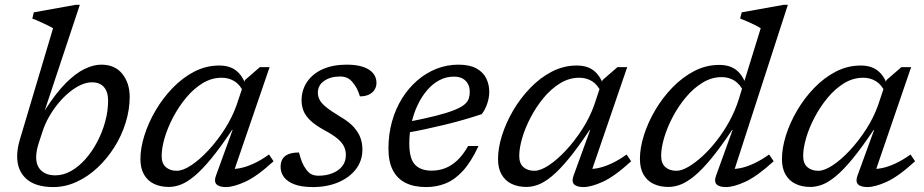

<svg xmlns="http://www.w3.org/2000/svg" viewBox="-20 -748 3746 778"><path d="M136.5 -167Q131.5 -151 129 -137Q126.5 -123 126.5 -111Q126.5 -76 147.2 -56.8Q168 -37.5 204.5 -37.5Q236.5 -37.5 267.8 -55Q299 -72.5 326 -103Q353 -133.5 373.8 -172.8Q394.5 -212 406.2 -255Q418 -298 418 -340Q418 -376 401.2 -395.2Q384.5 -414.5 352.5 -414.5Q331.5 -414.5 308 -404Q284.5 -393.5 261 -374.2Q237.5 -355 216.2 -329.2Q195 -303.5 178 -273.5Q161 -243.5 151 -211ZM195 -633.5Q185.5 -639.5 171.2 -646.2Q157 -653 141.2 -660.2Q125.5 -667.5 111 -672.5L117 -698L286.5 -728.5H303.5L161 -299.5L165.5 -307Q208 -372.5 247.2 -411.8Q286.5 -451 322.5 -468.5Q358.5 -486 390.5 -486Q446 -486 475.8 -448.5Q505.5 -411 505.5 -356Q505.5 -303.5 489.2 -251Q473 -198.5 443.5 -151.8Q414 -105 375 -68.5Q336 -32 290.2 -11Q244.5 10 196 10Q124 10 86.8 -23.2Q49.5 -56.5 49.5 -114.5Q49.5 -130 52.2 -147Q55 -164 60.5 -182.5Z M855 -36 922.5 -221.5H920.5Q873 -150.5 835.8 -105.2Q798.5 -60 768.5 -35Q738.5 -10 713.2 -0.2Q688 9.5 664.5 9.5Q630 9.5 604 -3Q578 -15.5 563.5 -40.8Q549 -66 549 -103.5Q549 -147.5 565 -198.8Q581 -250 610.2 -300Q639.5 -350 679.5 -391.5Q719.5 -433 767.2 -457.8Q815 -482.5 868 -482.5Q910.5 -482.5 936.5 -462.2Q962.5 -442 975.5 -404L966.5 -375Q952.5 -405 929.8 -419Q907 -433 878.5 -433Q837.5 -433 801 -410.8Q764.5 -388.5 734.2 -352Q704 -315.5 681.5 -272.8Q659 -230 647 -188.8Q635 -147.5 635 -116Q635 -85.5 652 -70.8Q669 -56 696.5 -56Q721 -56 754.8 -78.2Q788.5 -100.5 824 -138.5Q859.5 -176.5 890.2 -224.2Q921 -272 939 -323L972.5 -423.5L1033 -476H1072.5L922 -37L905.5 -64Q926.5 -61.5 952.5 -66.5Q978.5 -71.5 1008.8 -85.5Q1039 -99.5 1070 -122L1088.5 -94.5Q1020.5 -32.5 973.2 -11.2Q926 10 895.5 10Q867.5 10 857 -1.5Q846.5 -13 855 -36Z M1191.5 -130Q1197.5 -107 1203.8 -91.2Q1210 -75.5 1221 -61Q1232 -46 1243.8 -41Q1255.5 -36 1270.5 -36Q1301 -36 1326.2 -45.8Q1351.5 -55.5 1366.5 -74.2Q1381.5 -93 1381.5 -120Q1381.5 -137.5 1374.5 -153.2Q1367.5 -169 1348.8 -185.2Q1330 -201.5 1293.5 -221Q1258 -240.5 1238 -259.5Q1218 -278.5 1210 -298.5Q1202 -318.5 1202 -341Q1202 -383.5 1224.5 -416.5Q1247 -449.5 1288 -467.8Q1329 -486 1385 -486Q1424 -486 1450.5 -477.2Q1477 -468.5 1491.2 -452Q1505.5 -435.5 1505.5 -412Q1505.5 -396.5 1497.5 -384Q1489.5 -371.5 1474.5 -364.5Q1459.5 -357.5 1438.5 -357.5Q1432.5 -376.5 1425.8 -389.5Q1419 -402.5 1408.5 -415Q1398 -427.5 1385.8 -432.8Q1373.5 -438 1358 -438Q1319 -438 1293.5 -420.2Q1268 -402.5 1268 -372.5Q1268 -358 1274.8 -344.2Q1281.5 -330.5 1300.5 -314.8Q1319.5 -299 1356.5 -276.5Q1394 -255 1413.5 -233Q1433 -211 1440.8 -188.8Q1448.5 -166.5 1448.5 -142.5Q1448.5 -96.5 1422 -62.2Q1395.5 -28 1350.2 -9Q1305 10 1248 10Q1201.5 10 1172.5 -1.2Q1143.5 -12.5 1130.2 -31Q1117 -49.5 1117 -71.5Q1117 -89.5 1124 -102.5Q1131 -115.5 1147.5 -122.8Q1164 -130 1191.5 -130Z M1819 -437.5Q1788 -437.5 1760.5 -423Q1733 -408.5 1710.8 -382.5Q1688.5 -356.5 1672.2 -322.2Q1656 -288 1647.2 -248.2Q1638.5 -208.5 1638.5 -167Q1638.5 -105 1661.5 -80.8Q1684.5 -56.5 1729 -56.5Q1757.5 -56.5 1783.2 -66.2Q1809 -76 1832.5 -97.8Q1856 -119.5 1877 -156.5H1919Q1889.5 -93 1856.8 -56.8Q1824 -20.5 1786.8 -5.2Q1749.5 10 1706.5 10Q1657 10 1623 -7.2Q1589 -24.5 1571.5 -59Q1554 -93.5 1554 -145.5Q1554 -204 1568.5 -255.8Q1583 -307.5 1609.5 -349.8Q1636 -392 1671.5 -422.5Q1707 -453 1749.2 -469.5Q1791.5 -486 1837.5 -486Q1882.5 -486 1910 -471Q1937.5 -456 1950 -431Q1962.5 -406 1962.5 -376Q1962.5 -352 1954 -327.2Q1945.5 -302.5 1932 -285.5Q1894.5 -273 1856 -262Q1817.5 -251 1779 -241.8Q1740.5 -232.5 1703.2 -224.5Q1666 -216.5 1630.5 -210.5L1633 -254Q1702 -267.5 1747.8 -279.2Q1793.5 -291 1820.8 -302Q1848 -313 1861.5 -324.2Q1875 -335.5 1879.2 -348Q1883.5 -360.5 1883.5 -375.5Q1883.5 -394.5 1876 -408.2Q1868.5 -422 1854.5 -429.8Q1840.5 -437.5 1819 -437.5Z M2304 -36 2371.5 -221.5H2369.5Q2322 -150.5 2284.8 -105.2Q2247.5 -60 2217.5 -35Q2187.5 -10 2162.2 -0.2Q2137 9.5 2113.5 9.5Q2079 9.5 2053 -3Q2027 -15.5 2012.5 -40.8Q1998 -66 1998 -103.5Q1998 -147.5 2014 -198.8Q2030 -250 2059.2 -300Q2088.5 -350 2128.5 -391.5Q2168.5 -433 2216.2 -457.8Q2264 -482.5 2317 -482.5Q2359.5 -482.5 2385.5 -462.2Q2411.5 -442 2424.5 -404L2415.5 -375Q2401.5 -405 2378.8 -419Q2356 -433 2327.5 -433Q2286.5 -433 2250 -410.8Q2213.5 -388.5 2183.2 -352Q2153 -315.5 2130.5 -272.8Q2108 -230 2096 -188.8Q2084 -147.5 2084 -116Q2084 -85.5 2101 -70.8Q2118 -56 2145.5 -56Q2170 -56 2203.8 -78.2Q2237.5 -100.5 2273 -138.5Q2308.5 -176.5 2339.2 -224.2Q2370 -272 2388 -323L2421.5 -423.5L2482 -476H2521.5L2371 -37L2354.5 -64Q2375.5 -61.5 2401.5 -66.5Q2427.5 -71.5 2457.8 -85.5Q2488 -99.5 2519 -122L2537.5 -94.5Q2469.5 -32.5 2422.2 -11.2Q2375 10 2344.5 10Q2316.5 10 2306 -1.5Q2295.5 -13 2304 -36Z M2993 -377Q2978.5 -407 2956 -421.2Q2933.5 -435.5 2904.5 -435.5Q2863.5 -435.5 2826.8 -413Q2790 -390.5 2759.2 -353.8Q2728.5 -317 2706 -274.2Q2683.5 -231.5 2671.2 -189.8Q2659 -148 2659 -116.5Q2659 -86 2676 -71Q2693 -56 2721 -56Q2741.5 -56 2768.5 -71.5Q2795.5 -87 2825.5 -114.2Q2855.5 -141.5 2884 -178Q2912.5 -214.5 2935.8 -257Q2959 -299.5 2973 -344L3062.5 -633.5Q3053.5 -639.5 3039.2 -646.5Q3025 -653.5 3009.2 -660.5Q2993.5 -667.5 2979 -673L2985.5 -698L3155.5 -728.5H3172.5L2948.5 -37L2932 -64Q2952.5 -61.5 2978.8 -66.5Q3005 -71.5 3035 -85.5Q3065 -99.5 3096.5 -122L3115 -94.5Q3046.5 -32.5 2999.5 -11.2Q2952.5 10 2922 10Q2893.5 10 2883.2 -1.5Q2873 -13 2881.5 -36L2948.5 -221.5H2946.5Q2899 -150 2861.5 -104.8Q2824 -59.5 2793.8 -34.8Q2763.5 -10 2738 -0.2Q2712.5 9.5 2688.5 9.5Q2654 9.5 2628 -3Q2602 -15.5 2587.5 -40.8Q2573 -66 2573 -104.5Q2573 -148.5 2589.2 -200Q2605.5 -251.5 2635 -301.8Q2664.5 -352 2704.8 -393.5Q2745 -435 2793 -460Q2841 -485 2894.5 -485Q2936.5 -485 2962.8 -464.8Q2989 -444.5 3002 -406.5Z M3454.5 -36 3522 -221.5H3520Q3472.5 -150.5 3435.2 -105.2Q3398 -60 3368 -35Q3338 -10 3312.8 -0.2Q3287.5 9.5 3264 9.5Q3229.5 9.5 3203.5 -3Q3177.5 -15.5 3163 -40.8Q3148.5 -66 3148.5 -103.5Q3148.5 -147.5 3164.5 -198.8Q3180.5 -250 3209.8 -300Q3239 -350 3279 -391.5Q3319 -433 3366.8 -457.8Q3414.5 -482.5 3467.5 -482.5Q3510 -482.5 3536 -462.2Q3562 -442 3575 -404L3566 -375Q3552 -405 3529.2 -419Q3506.5 -433 3478 -433Q3437 -433 3400.5 -410.8Q3364 -388.5 3333.8 -352Q3303.5 -315.5 3281 -272.8Q3258.5 -230 3246.5 -188.8Q3234.5 -147.5 3234.5 -116Q3234.5 -85.5 3251.5 -70.8Q3268.5 -56 3296 -56Q3320.5 -56 3354.2 -78.2Q3388 -100.5 3423.5 -138.5Q3459 -176.5 3489.8 -224.2Q3520.5 -272 3538.5 -323L3572 -423.5L3632.5 -476H3672L3521.5 -37L3505 -64Q3526 -61.5 3552 -66.5Q3578 -71.5 3608.2 -85.5Q3638.5 -99.5 3669.5 -122L3688 -94.5Q3620 -32.5 3572.8 -11.2Q3525.5 10 3495 10Q3467 10 3456.5 -1.5Q3446 -13 3454.5 -36Z"/></svg>

Font: Newsreader 11pt
Style: Italic
Weight: 400
Italic angle: -17°
Version: Version 1.003